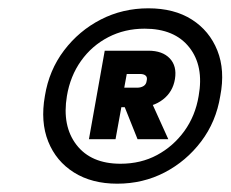

<svg xmlns="http://www.w3.org/2000/svg" viewBox="-20 -732 555 462"><path d="M262 -290Q201 -290 158 -317Q115 -344 96 -391.5Q77 -439 88 -501Q98 -563 134 -610.5Q170 -658 222.5 -685Q275 -712 337 -712Q399 -712 441.5 -685Q484 -658 503 -610.5Q522 -563 510 -501Q500 -439 464 -391.5Q428 -344 376 -317Q324 -290 262 -290ZM311 -397 273 -492H342L385 -397ZM270 -338Q319 -338 358 -359Q397 -380 423.5 -416.5Q450 -453 458 -501Q471 -573 435.5 -618Q400 -663 328 -663Q280 -663 240.5 -642.5Q201 -622 175 -585.5Q149 -549 141 -501Q129 -429 164 -383.5Q199 -338 270 -338ZM194 -397 232 -610H337Q371 -610 388.5 -591.5Q406 -573 401 -542Q396 -511 372 -492.5Q348 -474 314 -474H272L258 -397ZM279 -521H310Q319 -521 325.5 -525Q332 -529 333 -538Q335 -546 330.5 -550Q326 -554 317 -554H285Z"/></svg>

Font: DM Sans 17pt ExtraBold
Style: Italic
Weight: 800
Italic angle: -10°
Version: Version 4.004;gftools[0.9.30]